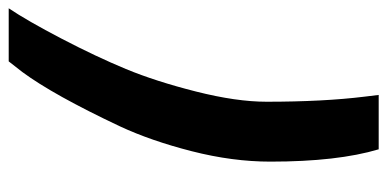

<svg xmlns="http://www.w3.org/2000/svg" viewBox="-250 -538 911 452"><g transform="rotate(-90 206.0 -312.5)"><path d="M192 -141Q192 -7 204 90L208 123H80Q51 26 51 -132Q51 -221 75.5 -317Q100 -413 134 -486Q208 -643 262 -716L287 -748H412Q383 -705 340.5 -623.5Q298 -542 269 -472Q240 -402 216 -307Q192 -212 192 -141Z"/></g></svg>

Font: Titillium Web
Style: Bold Italic
Weight: 700
Italic angle: -13°
Version: Version 1.002;PS 57.000;hotconv 1.0.70;makeotf.lib2.5.55311